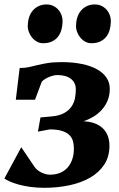

<svg xmlns="http://www.w3.org/2000/svg" viewBox="-22 -851 542 878"><path d="M174.8 -653.3Q160.2 -653.3 147.2 -660.4Q134.3 -667.5 124.8 -679Q115.2 -690.4 109.9 -705.1Q104.5 -719.7 105 -734.9Q105.5 -754.9 111.1 -772.2Q116.7 -789.6 127.7 -802.5Q138.7 -815.4 154.5 -823Q170.4 -830.6 190.9 -830.6Q208.5 -830.6 222.2 -823.7Q235.8 -816.9 245.4 -805.9Q254.9 -794.9 259.8 -780.8Q264.6 -766.6 264.2 -752Q263.7 -731.4 258.5 -713.6Q253.4 -695.8 242.7 -682.4Q231.9 -668.9 215.1 -661.1Q198.2 -653.3 174.8 -653.3ZM395.5 -653.3Q380.9 -653.3 367.9 -660.4Q355 -667.5 345.5 -679Q335.9 -690.4 330.6 -705.1Q325.2 -719.7 325.7 -734.9Q326.2 -754.9 331.8 -772.2Q337.4 -789.6 348.4 -802.5Q359.4 -815.4 375.2 -823Q391.1 -830.6 411.6 -830.6Q429.2 -830.6 442.9 -823.7Q456.5 -816.9 466.1 -805.9Q475.6 -794.9 480.5 -780.8Q485.4 -766.6 484.9 -752Q484.4 -731.4 479.2 -713.6Q474.1 -695.8 463.4 -682.4Q452.6 -668.9 435.8 -661.1Q418.9 -653.3 395.5 -653.3ZM181.2 7.8Q146.5 7.8 116.9 3.7Q87.4 -0.5 64.2 -6.8Q41 -13.2 24.2 -20.5Q7.3 -27.8 -2 -34.7L75.2 -177.7L135.3 -88.9Q138.7 -83.5 145.3 -77.1Q151.9 -70.8 161.1 -65.4Q170.4 -60.1 181.9 -56.2Q193.4 -52.2 206.5 -52.2Q232.9 -52.2 253.2 -60.8Q273.4 -69.3 287.4 -85.2Q301.3 -101.1 308.6 -123Q315.9 -145 315.9 -172.4Q315.9 -191.9 310.8 -208Q305.7 -224.1 293.2 -235.4Q280.8 -246.6 259.3 -252.9Q237.8 -259.3 205.6 -259.3L151.4 -249L163.1 -314L216.3 -318.8Q251 -322.3 272.2 -334.5Q293.5 -346.7 305.2 -364Q316.9 -381.3 320.8 -401.9Q324.7 -422.4 324.7 -441.9Q324.7 -473.1 302.2 -490.5Q279.8 -507.8 240.2 -507.8Q230 -507.8 218.8 -504.6Q207.5 -501.5 197.5 -496.8Q187.5 -492.2 179.9 -486.8Q172.4 -481.4 168.9 -477.1L138.2 -395H50.3L67.9 -540Q91.8 -540 110.6 -544.2Q129.4 -548.3 149.9 -553.5Q170.4 -558.6 196 -562.7Q221.7 -566.9 260.3 -566.9Q312 -566.9 352.8 -558.3Q393.6 -549.8 421.9 -533.9Q450.2 -518.1 465.1 -495.6Q480 -473.1 480 -445.3Q480 -414.6 469.7 -390.4Q459.5 -366.2 442.6 -347.9Q425.8 -329.6 404.3 -316.9Q382.8 -304.2 359.9 -296.4Q417 -293.9 447.8 -264.6Q478.5 -235.4 478.5 -184.1Q478.5 -134.3 454.6 -98.1Q430.7 -62 389.9 -38.6Q349.1 -15.1 295.2 -3.7Q241.2 7.8 181.2 7.8Z"/></svg>

Font: Merriweather UltraBold
Style: Italic
Weight: 900
Italic angle: -7°
Designer: Eben Sorkin ( eben@eyebytes.com )
Foundry: Eben Sorkin ( eben@eyebytes.com )
Version: Version 1.52; ttfautohint (v1.4.1)